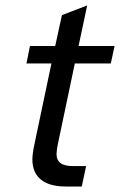

<svg xmlns="http://www.w3.org/2000/svg" viewBox="-20 -678 436 698"><path d="M191.4 -159.2Q186.5 -137.7 185.5 -119.1Q185.5 -95.7 200.2 -85Q214.8 -74.2 246.1 -74.2H293L277.3 0H218.8Q159.2 0 128.4 -25.4Q97.7 -50.8 97.7 -98.6Q97.7 -118.2 105.5 -155.3L167 -447.3H76.2L88.9 -510.7H180.7L205.1 -623L296.9 -658.2L265.6 -510.7H396.5L382.8 -447.3H252Z"/></svg>

Font: Dinish Expanded
Style: Italic
Weight: 400
Width: 7
Italic angle: -12°
Designer: Charles Nix
Foundry: Playbeing
Version: Version 2.005; ttfautohint (v1.8.3)